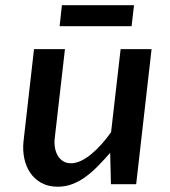

<svg xmlns="http://www.w3.org/2000/svg" viewBox="-20 -706 652 736"><path d="M502 0H405.3L402.3 -120.1Q379.4 -94.2 356.7 -70.8Q334 -47.4 309.6 -29.3Q285.2 -11.2 258.3 -0.7Q231.4 9.8 201.2 9.8Q165.5 9.8 139.2 -4.6Q112.8 -19 96.2 -43.2Q79.6 -67.4 73 -99.1Q66.4 -130.9 70.3 -165.5L110.4 -517.6H229L189.9 -176.8Q187.5 -157.2 190.7 -139.6Q193.8 -122.1 201.7 -108.9Q209.5 -95.7 222.2 -87.9Q234.9 -80.1 252 -80.1Q270 -80.1 289.6 -89.1Q309.1 -98.1 328.9 -114.3Q348.6 -130.4 368.2 -152.1Q387.7 -173.8 405.8 -199.2L442.4 -517.6H561ZM217.3 -686H493.7L484.4 -605.5H208.5Z"/></svg>

Font: Proza Libre
Style: Medium Italic
Weight: 500
Designer: Jasper de Waard
Foundry: Jasper de Waard
Version: Version 1.000; ttfautohint (v1.4.1.8-43bc)